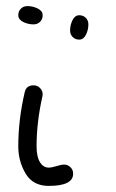

<svg xmlns="http://www.w3.org/2000/svg" viewBox="-20 -610 380 630"><path d="M190 -70Q202 -70 211 -61.5Q220 -53 220 -40Q220 0 140 0Q88 0 64 -40.5Q40 -81 40 -130Q40 -217 61 -307Q66 -330 90 -330Q103 -330 111.5 -321Q120 -312 120 -300Q120 -299 119.5 -296.5Q119 -294 119 -293Q100 -208 100 -130Q100 -96 111 -78Q122 -60 140 -60Q149 -60 165.5 -65Q182 -70 190 -70ZM240 -560Q253 -560 261.5 -551.5Q270 -543 270 -530Q270 -512 262 -496Q254 -480 240 -480Q227 -480 218.5 -488.5Q210 -497 210 -510Q210 -528 218 -544Q226 -560 240 -560ZM40 -560Q40 -573 48.5 -581.5Q57 -590 70 -590Q88 -590 104 -582Q120 -574 120 -560Q120 -547 111.5 -538.5Q103 -530 90 -530Q72 -530 56 -538Q40 -546 40 -560Z"/></svg>

Font: Pecita
Style: Book
Weight: 400
Width: 7
Version: Version 4.3